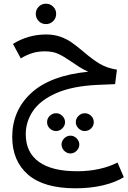

<svg xmlns="http://www.w3.org/2000/svg" viewBox="-20 -650 688 1036"><path d="M648 306Q603 334 536 350Q469 366 387 366Q216 366 131 292Q46 218 46 89Q46 -54 149 -148.5Q252 -243 456 -263Q431 -274 407.5 -289Q384 -304 364 -318Q322 -347 293 -360Q264 -373 222 -373Q184 -373 153 -363Q122 -353 92 -335L50 -413Q132 -464 229 -464Q272 -464 306.5 -451.5Q341 -439 366.5 -421Q392 -403 428 -373Q478 -330 517 -306.5Q556 -283 611 -274L601 -196L507 -192Q372 -186 285 -148Q198 -110 158.5 -52Q119 6 119 74Q119 172 189.5 223Q260 274 396 274Q460 274 516 261.5Q572 249 614 227ZM234 9Q234 -11 248.5 -25Q263 -39 283 -39Q302 -39 316.5 -24.5Q331 -10 331 9Q331 28 316.5 42.5Q302 57 283 57Q263 57 248.5 43Q234 29 234 9ZM389 9Q389 -10 403.5 -24.5Q418 -39 437 -39Q457 -39 471.5 -25Q486 -11 486 9Q486 29 471.5 43Q457 57 437 57Q418 57 403.5 42.5Q389 28 389 9ZM312 130Q312 111 326.5 96.5Q341 82 360 82Q379 82 393.5 96.5Q408 111 408 130Q408 149 393.5 163.5Q379 178 360 178Q341 178 326.5 163.5Q312 149 312 130ZM173 -575Q173 -598 189 -614Q205 -630 228 -630Q251 -630 267 -614Q283 -598 283 -575Q283 -552 267 -536Q251 -520 228 -520Q205 -520 189 -536Q173 -552 173 -575Z"/></svg>

Font: Fira GO
Style: Regular
Weight: 400
Designer: Carrois Corporate
Foundry: Carrois Corporate GbR
Version: Version 0.300